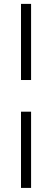

<svg xmlns="http://www.w3.org/2000/svg" viewBox="-20 -734 257 968"><path d="M136.7 -170.9V213.4H85.9V-170.9ZM136.7 -714.4V-330.6H85.9V-714.4Z"/></svg>

Font: Kurinto Seri
Style: Regular
Weight: 400
Designer: Kurinto was developed by Clint Goss from a range of fonts that are compatible with the SIL Open Font License Version 1.1
Foundry: Clinton F. Goss
Version: Version 2.196; July 25, 2020